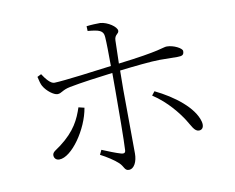

<svg xmlns="http://www.w3.org/2000/svg" viewBox="-80 -834 1159 947"><g transform="rotate(-10 500.0 -361.0)"><path d="M812 -185C832 -154 843 -123 866 -123C885 -123 893 -140 887 -164C868 -237 776 -307 683 -352L668 -333C740 -286 788 -222 812 -185ZM300 -339C281 -282 256 -227 178 -168C154 -150 137 -144 137 -127C137 -115 145 -102 163 -102C225 -102 312 -227 329 -332ZM127 -522C131 -503 136 -484 142 -474C158 -446 192 -421 210 -421C231 -421 236 -437 277 -445C332 -456 429 -469 494 -477V-389C494 -304 493 -134 490 -90C489 -76 480 -75 468 -78C443 -85 404 -101 375 -113L364 -90C395 -74 431 -51 451 -32C472 -12 470 8 492 8C519 8 535 -27 535 -66C535 -88 533 -324 533 -387L534 -482C601 -490 694 -500 735 -500C772 -500 799 -499 825 -499C849 -499 857 -504 857 -523C857 -537 815 -559 781 -559C761 -559 750 -543 534 -517L537 -633C538 -662 559 -661 559 -677C559 -697 515 -727 478 -730C461 -730 432 -729 409 -726L410 -702C467 -697 488 -691 490 -658C492 -632 493 -571 493 -512C425 -503 251 -480 205 -479C186 -478 163 -507 147 -532Z"/></g></svg>

Font: Noto Serif CJK HK ExtraLight
Style: Regular
Weight: 200
Designer: Ryoko NISHIZUKA 西塚涼子 (kana & ideographs); Frank Grießhammer (Latin, Greek & Cyrillic); Wenlong ZHANG 张文龙 (bopomofo); San
Foundry: Adobe
Version: Version 2.001;hotconv 1.1.0;makeotfexe 2.6.0